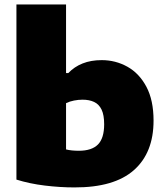

<svg xmlns="http://www.w3.org/2000/svg" viewBox="-20 -828 737 859"><path d="M313 10.5Q248.5 10.5 180.5 2.2Q112.5 -6 53.5 -24.5V-808H275.5V-501H285.5Q312.5 -529.5 349.8 -544.2Q387 -559 435 -559Q497 -559 550 -529.5Q603 -500 635 -439.8Q667 -379.5 667 -288.5Q667 -144.5 579 -66.8Q491 11 313 10.5ZM332.5 -153.5Q390.5 -153.5 418.2 -181.5Q446 -209.5 446 -272Q446 -313.5 434.5 -337.5Q423 -361.5 401.2 -371.8Q379.5 -382 349.5 -382Q330.5 -382 311.2 -378.2Q292 -374.5 275.5 -366.5V-159.5Q287 -156.5 301.8 -155Q316.5 -153.5 332.5 -153.5Z"/></svg>

Font: Encode Sans SemiExpanded Black
Style: Regular
Weight: 900
Width: 6
Designer: Multiple Designers
Foundry: Impallari Type
Version: Version 3.002